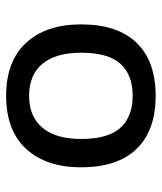

<svg xmlns="http://www.w3.org/2000/svg" viewBox="28 -532 515 610"><g transform="rotate(90 285.0 -227.5)"><path d="M285 10Q175 10 116.5 -53.5Q58 -117 58 -228Q58 -344 116.5 -404.5Q175 -465 285 -465Q395 -465 453.5 -404.5Q512 -344 512 -228Q512 -117 453.5 -53.5Q395 10 285 10ZM285 -63Q351 -63 386.5 -105.5Q422 -148 422 -228Q422 -314 386.5 -353Q351 -392 285 -392Q218 -392 183 -353Q148 -314 148 -228Q148 -148 183 -105.5Q218 -63 285 -63Z"/></g></svg>

Font: Noto Sans Living
Style: Regular
Weight: 400
Designer: Monotype Design Team
Foundry: Monotype Imaging Inc.
Version: Version 2.013; ttfautohint (v1.8.4.7-5d5b)